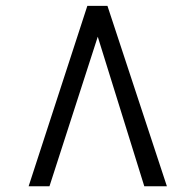

<svg xmlns="http://www.w3.org/2000/svg" viewBox="-20 -768 666 654"><path d="M346 -748 548.5 -133.5H471.5L313 -643L148.5 -133.5H77.5L277.5 -748Z"/></svg>

Font: Merriweather 96pt Black
Style: Regular
Weight: 900
Version: Version 2.100